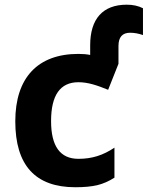

<svg xmlns="http://www.w3.org/2000/svg" viewBox="-20 -785 627 815"><path d="M299.8 9.8C337.4 9.8 368.2 6.8 393.1 1C417.5 -4.9 441.9 -15.6 465.8 -30.8V-158.2C417 -125.5 370.1 -110.8 313 -110.8C235.4 -110.8 196.8 -164.1 196.8 -271C196.8 -380.9 235.4 -436 313 -436C353.5 -436 392.1 -422.9 439 -403.8L482.9 -514.2V-589.8C482.9 -627.4 499.5 -646 532.2 -646C550.3 -646 568.4 -642.6 586.9 -636.2V-750C566.9 -760.3 543.9 -765.1 518.1 -765.1C416 -765.1 362.8 -704.6 362.8 -592.8V-551.8C348.6 -554.7 332 -556.2 313 -556.2C140.6 -556.2 44.9 -455.6 44.9 -270C44.9 -83.5 129.9 9.8 299.8 9.8Z"/></svg>

Font: Noto Reveo Sans
Style: Bold
Weight: 700
Designer: Monotype Design team
Foundry: Monotype Imaging Inc.
Version: Version 1.04